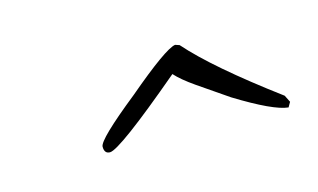

<svg xmlns="http://www.w3.org/2000/svg" viewBox="-34 -510 439 265"><g transform="rotate(-15 185.5 -378.0)"><path d="M354 -316Q333 -318 281 -350Q256 -367 238 -379.5Q220 -392 211 -402Q114 -320 100 -320Q92 -320 92 -330Q92 -340 152 -388Q211 -438 225 -440L231 -438Q267 -397 353 -333L358 -323Z"/></g></svg>

Font: Lavishly Yours
Style: Regular
Weight: 400
Designer: Robert E. Leuschke
Foundry: Robert E. Leuschke
Version: Version 1.010; ttfautohint (v1.8.3)